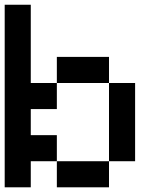

<svg xmlns="http://www.w3.org/2000/svg" viewBox="-20 -798 707 818"><path d="M444.4 -111.1V-444.4H555.6V-111.1ZM111.1 -444.4H222.2V-333.3H111.1V-222.2H222.2V-111.1H111.1V0H0V-777.8H111.1ZM222.2 0V-111.1H444.4V0ZM222.2 -444.4V-555.6H444.4V-444.4Z"/></svg>

Font: Pixeloid Mono
Style: Regular
Weight: 400
Monospace: yes
Designer: GGBotNet
Foundry: GGBotNet
Version: 0.5